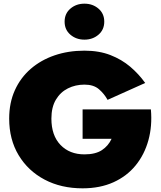

<svg xmlns="http://www.w3.org/2000/svg" viewBox="-20 -996 878 1046"><path d="M332 -878Q332 -922 363.5 -949Q395 -976 440 -976Q485 -976 516.5 -949Q548 -922 548 -878Q548 -834 516.5 -807Q485 -780 440 -780Q395 -780 363.5 -807Q332 -834 332 -878ZM430 -240V-400H802Q810 -310 788.5 -232Q767 -154 719 -95Q671 -36 598 -3Q525 30 430 30Q313 30 223 -17.5Q133 -65 81.5 -150.5Q30 -236 30 -350Q30 -436 61 -504.5Q92 -573 147.5 -621Q203 -669 277.5 -694.5Q352 -720 440 -720Q520 -720 581.5 -696Q643 -672 689.5 -632.5Q736 -593 771 -544L566 -452Q548 -485 519 -510Q490 -535 440 -535Q391 -535 350 -514.5Q309 -494 284.5 -453Q260 -412 260 -350Q260 -258 309.5 -206.5Q359 -155 440 -155Q500 -155 535 -178Q570 -201 588 -240Z"/></svg>

Font: Jost* Black
Style: Regular
Weight: 900
Version: Version 3.7